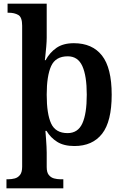

<svg xmlns="http://www.w3.org/2000/svg" viewBox="-20 -780 675 1040"><path d="M15 240V191H25Q43 191 60 186.5Q77 182 88.5 167.5Q100 153 100 123V-641Q100 -687 79 -699Q58 -711 28 -711H21V-760H233V-576Q233 -556 230.5 -527Q228 -498 225.5 -476Q223 -454 223 -454H227Q249 -495 285.5 -520.5Q322 -546 380 -546Q480 -546 532.5 -479Q585 -412 585 -267Q585 -122 533 -55.5Q481 11 383 11Q326 11 290 -11.5Q254 -34 232 -71H226Q226 -71 227 -58Q228 -45 229.5 -25.5Q231 -6 232 14Q233 34 233 47V125Q233 154 244.5 168Q256 182 273 186.5Q290 191 307 191H323V240ZM346 -59Q402 -59 426 -111.5Q450 -164 450 -267Q450 -369 426 -422Q402 -475 347 -475Q281 -475 257 -422Q233 -369 233 -267Q233 -163 257 -111Q281 -59 346 -59Z"/></svg>

Font: Noto Serif Tibetan SemiBold
Style: Regular
Weight: 600
Designer: Monotype Design Team
Foundry: Monotype Imaging Inc.
Version: Version 2.103; ttfautohint (v1.8.4.7-5d5b)